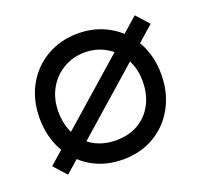

<svg xmlns="http://www.w3.org/2000/svg" viewBox="-94 -590 758 715"><g transform="rotate(-20 285.0 -232.5)"><path d="M113 -233Q113 -180 134.5 -140.5Q156 -101 193.5 -80Q231 -59 280 -59Q329 -59 366.5 -80Q404 -101 425.5 -140.5Q447 -180 447 -233Q447 -283 425 -322.5Q403 -362 364.5 -384.5Q326 -407 280 -407Q234 -407 195.5 -384.5Q157 -362 135 -322.5Q113 -283 113 -233ZM39 -233Q39 -306 70.5 -362.5Q102 -419 157 -450.5Q212 -482 280 -482Q348 -482 403 -450.5Q458 -419 489.5 -362.5Q521 -306 521 -233Q521 -161 490 -104Q459 -47 404.5 -15Q350 17 280 17Q210 17 155.5 -15Q101 -47 70 -104Q39 -161 39 -233ZM548 -423 67 0 22 -50 503 -473Z"/></g></svg>

Font: Kreadon
Style: Regular
Weight: 400
Designer: kohakuno
Foundry: StudioGnu
Version: Version 1.000;Glyphs 3.1.2 (3151)